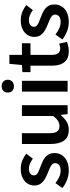

<svg xmlns="http://www.w3.org/2000/svg" viewBox="718 -1559 855 2331"><g transform="rotate(-90 1145.5 -393.5)"><path d="M238 14Q181 14 125 -8Q69 -30 28 -64L88 -148Q125 -119 162 -102Q199 -85 241 -85Q286 -85 308 -104Q330 -123 330 -152Q330 -175 312.5 -190.5Q295 -206 267.5 -218Q240 -230 211 -241Q175 -255 140 -275Q105 -295 82 -326Q59 -357 59 -403Q59 -451 83.5 -488.5Q108 -526 153.5 -547.5Q199 -569 261 -569Q319 -569 365.5 -549Q412 -529 445 -502L385 -422Q356 -443 326 -456.5Q296 -470 264 -470Q222 -470 202 -452.5Q182 -435 182 -409Q182 -387 197.5 -373Q213 -359 239 -348.5Q265 -338 295 -327Q324 -316 352 -303Q380 -290 403 -271Q426 -252 439.5 -225Q453 -198 453 -159Q453 -111 428.5 -71.5Q404 -32 356 -9Q308 14 238 14Z M735 14Q645 14 604 -44Q563 -102 563 -207V-555H694V-223Q694 -156 714.5 -127.5Q735 -99 780 -99Q816 -99 844 -117Q872 -135 903 -175V-555H1034V0H926L916 -82H913Q876 -39 834 -12.5Q792 14 735 14Z M1199 0V-555H1330V0ZM1265 -652Q1229 -652 1208 -672.5Q1187 -693 1187 -727Q1187 -760 1208 -780.5Q1229 -801 1265 -801Q1299 -801 1321 -780.5Q1343 -760 1343 -727Q1343 -693 1321 -672.5Q1299 -652 1265 -652Z M1690 14Q1626 14 1587.5 -11.5Q1549 -37 1531.5 -82.5Q1514 -128 1514 -188V-451H1435V-549L1522 -555L1536 -707H1645V-555H1786V-451H1645V-187Q1645 -139 1664.5 -114.5Q1684 -90 1724 -90Q1738 -90 1753.5 -94Q1769 -98 1781 -103L1803 -7Q1781 0 1752.5 7Q1724 14 1690 14Z M2042 14Q1985 14 1929 -8Q1873 -30 1832 -64L1892 -148Q1929 -119 1966 -102Q2003 -85 2045 -85Q2090 -85 2112 -104Q2134 -123 2134 -152Q2134 -175 2116.5 -190.5Q2099 -206 2071.5 -218Q2044 -230 2015 -241Q1979 -255 1944 -275Q1909 -295 1886 -326Q1863 -357 1863 -403Q1863 -451 1887.5 -488.5Q1912 -526 1957.5 -547.5Q2003 -569 2065 -569Q2123 -569 2169.5 -549Q2216 -529 2249 -502L2189 -422Q2160 -443 2130 -456.5Q2100 -470 2068 -470Q2026 -470 2006 -452.5Q1986 -435 1986 -409Q1986 -387 2001.5 -373Q2017 -359 2043 -348.5Q2069 -338 2099 -327Q2128 -316 2156 -303Q2184 -290 2207 -271Q2230 -252 2243.5 -225Q2257 -198 2257 -159Q2257 -111 2232.5 -71.5Q2208 -32 2160 -9Q2112 14 2042 14Z"/></g></svg>

Font: Noto Sans TC SemiBold
Style: Regular
Weight: 600
Designer: Ryoko NISHIZUKA  (kana, bopomofo & ideographs); Paul D. Hunt (Latin, Greek & Cyrillic); Sandoll Communications , Soo-you
Foundry: Adobe
Version: Version 2.004-H2;hotconv 1.0.118;makeotfexe 2.5.65603